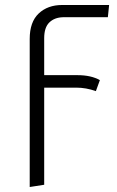

<svg xmlns="http://www.w3.org/2000/svg" viewBox="-20 -543 468 769"><path d="M99 206V-387Q99 -455 135 -489Q171 -523 229 -523H417L412 -474H232Q198 -473 177.5 -453Q157 -433 157 -390V-242H290Q345 -242 380 -222L364 -178Q325 -192 285 -192H157V197Z"/></svg>

Font: Trujillo Light
Style: Regular
Weight: 300
Designer: Fira Sans original fonts by bBox Type GmbH, Carrois Corporate GbR, & Edenspiekermann AG / Changes by Cristiano Sobral
Foundry: Fira Sans original fonts by bBox Type GmbH, Carrois Corporate GbR, & Edenspiekermann AG / Changes by Cristiano Sobral
Version: Version 4.301;July 28, 2020;FontCreator 13.0.0.2655 64-bit